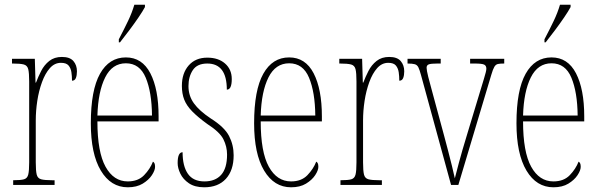

<svg xmlns="http://www.w3.org/2000/svg" viewBox="-20 -786 2546 816"><path d="M36 0V-20H37Q68 -20 82 -24Q96 -28 100 -44Q104 -60 104 -96V-440Q104 -476 100 -492Q96 -508 81 -512Q66 -516 34 -516H31V-536H128L131 -435H133Q142 -459 155 -484.5Q168 -510 189.5 -527Q211 -544 243 -544Q277 -544 292 -526.5Q307 -509 307 -483Q307 -466 302.5 -454.5Q298 -443 286 -443Q286 -462 283.5 -479Q281 -496 271.5 -507.5Q262 -519 239 -519Q212 -519 192 -496.5Q172 -474 158.5 -437Q145 -400 138.5 -357.5Q132 -315 132 -274V-96Q132 -60 136 -44Q140 -28 155 -24Q170 -20 201 -20H212V0Z M523 10Q451 10 408.5 -61Q366 -132 366 -262Q366 -403 405 -472.5Q444 -542 515 -542Q584 -542 619 -474.5Q654 -407 654 -291V-270H394Q394 -140 428.5 -77.5Q463 -15 523 -15Q567 -15 592.5 -41.5Q618 -68 630 -99Q634 -97 636.5 -92Q639 -87 639 -77Q639 -62 625.5 -41.5Q612 -21 586.5 -5.5Q561 10 523 10ZM626 -295Q625 -394 599.5 -455.5Q574 -517 515 -517Q457 -517 427 -457Q397 -397 394 -295ZM485 -619Q508 -663 524.5 -697.5Q541 -732 551 -766H596V-756Q587 -739 569 -712.5Q551 -686 530 -658Q509 -630 490 -606H485Z M848 10Q808 10 783 -7Q758 -24 746.5 -48Q735 -72 735 -93Q735 -139 756 -139Q756 -80 778.5 -47.5Q801 -15 849 -15Q895 -15 920 -43Q945 -71 945 -129Q945 -163 929.5 -194Q914 -225 861 -259Q821 -288 797 -312.5Q773 -337 763 -362.5Q753 -388 753 -421Q753 -475 782 -508Q811 -541 861 -541Q908 -541 936.5 -516Q965 -491 965 -450Q965 -405 944 -405Q944 -516 861 -516Q818 -516 799.5 -488Q781 -460 781 -420Q781 -379 804 -347Q827 -315 875 -283Q934 -246 953.5 -208Q973 -170 973 -126Q973 -62 940 -26Q907 10 848 10Z M1217 10Q1145 10 1102.5 -61Q1060 -132 1060 -262Q1060 -403 1099 -472.5Q1138 -542 1209 -542Q1278 -542 1313 -474.5Q1348 -407 1348 -291V-270H1088Q1088 -140 1122.5 -77.5Q1157 -15 1217 -15Q1261 -15 1286.5 -41.5Q1312 -68 1324 -99Q1328 -97 1330.5 -92Q1333 -87 1333 -77Q1333 -62 1319.5 -41.5Q1306 -21 1280.5 -5.5Q1255 10 1217 10ZM1320 -295Q1319 -394 1293.5 -455.5Q1268 -517 1209 -517Q1151 -517 1121 -457Q1091 -397 1088 -295Z M1427 0V-20H1428Q1459 -20 1473 -24Q1487 -28 1491 -44Q1495 -60 1495 -96V-440Q1495 -476 1491 -492Q1487 -508 1472 -512Q1457 -516 1425 -516H1422V-536H1519L1522 -435H1524Q1533 -459 1546 -484.5Q1559 -510 1580.5 -527Q1602 -544 1634 -544Q1668 -544 1683 -526.5Q1698 -509 1698 -483Q1698 -466 1693.5 -454.5Q1689 -443 1677 -443Q1677 -462 1674.5 -479Q1672 -496 1662.5 -507.5Q1653 -519 1630 -519Q1603 -519 1583 -496.5Q1563 -474 1549.5 -437Q1536 -400 1529.5 -357.5Q1523 -315 1523 -274V-96Q1523 -60 1527 -44Q1531 -28 1546 -24Q1561 -20 1592 -20H1603V0Z M1769 -468Q1763 -490 1758 -500Q1753 -510 1743 -513Q1733 -516 1712 -516V-536H1853V-516H1839Q1812 -516 1802.5 -512.5Q1793 -509 1793 -498Q1793 -488 1800 -459.5Q1807 -431 1814 -407L1867 -211Q1875 -182 1884 -147Q1893 -112 1901 -80Q1909 -48 1913 -28Q1918 -48 1930.5 -95Q1943 -142 1965 -214L2010 -363Q2027 -420 2037 -452Q2047 -484 2047 -494Q2047 -507 2037.5 -511.5Q2028 -516 1998 -516H1978V-536H2123V-516H2121Q2105 -516 2096 -514Q2087 -512 2081 -502Q2075 -492 2068 -468L1928 0H1897Z M2332 10Q2260 10 2217.5 -61Q2175 -132 2175 -262Q2175 -403 2214 -472.5Q2253 -542 2324 -542Q2393 -542 2428 -474.5Q2463 -407 2463 -291V-270H2203Q2203 -140 2237.5 -77.5Q2272 -15 2332 -15Q2376 -15 2401.5 -41.5Q2427 -68 2439 -99Q2443 -97 2445.5 -92Q2448 -87 2448 -77Q2448 -62 2434.5 -41.5Q2421 -21 2395.5 -5.5Q2370 10 2332 10ZM2435 -295Q2434 -394 2408.5 -455.5Q2383 -517 2324 -517Q2266 -517 2236 -457Q2206 -397 2203 -295ZM2294 -619Q2317 -663 2333.5 -697.5Q2350 -732 2360 -766H2405V-756Q2396 -739 2378 -712.5Q2360 -686 2339 -658Q2318 -630 2299 -606H2294Z"/></svg>

Font: Noto Serif Georgian ExtraCondensed Thin
Style: Regular
Weight: 100
Width: 2
Designer: Monotype Design Team, Akaki Razmadze
Foundry: Google LLC
Version: Version 2.003; ttfautohint (v1.8.4.7-5d5b)